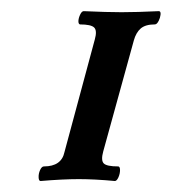

<svg xmlns="http://www.w3.org/2000/svg" viewBox="-20 -607 309 346"><path d="M53.2 -280.8Q49.8 -280.8 49.6 -287.4Q49.3 -293.9 52.2 -300.5Q55.2 -307.1 59.1 -307.1Q90.8 -307.1 96.2 -333L150.9 -536.1Q155.3 -551.8 149.7 -557.4Q144 -563 124 -563Q121.1 -564 121.3 -569.3Q121.6 -574.7 124.5 -580.8Q127.4 -586.9 130.9 -586.9Q172.9 -585 199.2 -585Q226.1 -585 266.1 -586.9Q271.5 -586.9 268.1 -574.7Q264.2 -563 258.8 -563Q242.2 -563 233.6 -555.7Q225.1 -548.3 221.2 -534.2L166 -334Q161.6 -317.9 167 -312.5Q172.4 -307.1 192.9 -307.1Q196.3 -307.1 196.3 -300.5Q196.3 -293.9 193.4 -287.4Q190.4 -280.8 187 -280.8Q150.4 -284.2 122.1 -284.2Q93.3 -284.2 53.2 -280.8Z"/></svg>

Font: Junicode SmCond Light
Style: Italic
Weight: 300
Width: 4
Italic angle: -11°
Designer: Peter S. Baker
Version: Version 2.206